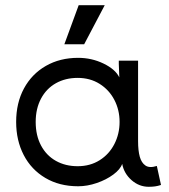

<svg xmlns="http://www.w3.org/2000/svg" viewBox="-20 -703 650 737"><path d="M439 -235Q439 -281 419 -319.5Q399 -358 362.5 -381Q326 -404 278 -404Q231 -404 194.5 -383.5Q158 -363 137.5 -324.5Q117 -286 117 -235Q117 -183 137.5 -144.5Q158 -106 194.5 -85.5Q231 -65 278 -65Q326 -65 362.5 -88Q399 -111 419 -150Q439 -189 439 -235ZM280 -481Q332 -481 377.5 -459Q423 -437 438 -406L436 -458V-470H510V-161Q510 -125 516.5 -101.5Q523 -78 538.5 -67.5Q554 -57 582 -66L598 7Q586 11 575 12.5Q564 14 551 14Q514 14 485 -11.5Q456 -37 449 -74Q442 -53 415 -33Q388 -13 351.5 -0.5Q315 12 280 12Q208 12 154 -20Q100 -52 71 -108Q42 -164 42 -235Q42 -308 72 -363.5Q102 -419 156 -450Q210 -481 280 -481ZM382 -683 303 -533H227L282 -683Z"/></svg>

Font: Kreadon
Style: Regular
Weight: 400
Designer: kohakuno
Foundry: StudioGnu
Version: Version 1.000;Glyphs 3.1.2 (3151)